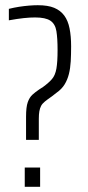

<svg xmlns="http://www.w3.org/2000/svg" viewBox="-20 -716 336 737"><path d="M80 -179V-268Q80 -305 86.5 -323.5Q93 -342 104.5 -352.5Q116 -363 131 -373L145 -382Q167 -398 179.5 -412.5Q192 -427 196.5 -452.5Q201 -478 201 -524Q201 -569 196.5 -596.5Q192 -624 173.5 -636.5Q155 -649 115 -649Q106 -649 95 -648.5Q84 -648 71 -646.5Q58 -645 44 -643Q30 -641 14 -638V-682Q34 -687 53.5 -690Q73 -693 91.5 -694.5Q110 -696 125 -696Q164 -696 188 -686Q212 -676 226.5 -656.5Q241 -637 247 -607Q253 -577 253 -538Q253 -507 251.5 -480.5Q250 -454 244.5 -432Q239 -410 228 -392Q217 -374 197 -360L179 -346Q163 -335 152.5 -326.5Q142 -318 137.5 -309Q133 -300 131 -288.5Q129 -277 129 -260V-179ZM75 1V-73H134V1Z"/></svg>

Font: Saira ExtraCondensed Light
Style: Regular
Weight: 300
Width: 2
Designer: Hector Gatti with collaboration of the Omnibus-Type team
Foundry: Omnibus-Type
Version: Version 1.101